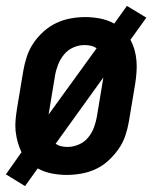

<svg xmlns="http://www.w3.org/2000/svg" viewBox="-34 -586 529 652"><path d="M51 46 -14 6 39 -69Q31 -86 26 -104Q21 -122 19 -141Q17 -160 19 -180Q21 -200 24 -219L45 -345Q49 -369 57 -393.5Q65 -418 79.5 -439.5Q94 -461 114 -479Q134 -497 157.5 -508Q181 -519 206 -523.5Q231 -528 255 -528Q281 -528 306.5 -523Q332 -518 354 -506L397 -566L463 -526L409 -451Q418 -434 423 -416Q428 -398 429.5 -379Q431 -360 429.5 -340Q428 -320 425 -301L404 -175Q400 -151 392 -126.5Q384 -102 369 -80.5Q354 -59 334.5 -41Q315 -23 291.5 -12Q268 -1 242.5 3.5Q217 8 193 8Q167 8 141.5 3Q116 -2 94 -14ZM131 -197 294 -422Q286 -428 275 -430.5Q264 -433 253 -433Q234 -433 215.5 -425Q197 -417 184 -401.5Q171 -386 163.5 -367Q156 -348 153 -330ZM195 -87Q214 -87 233 -95Q252 -103 265 -118.5Q278 -134 285 -153Q292 -172 295 -190L317 -323L155 -98Q163 -92 173.5 -89.5Q184 -87 195 -87Z"/></svg>

Font: Iosevka QP
Style: Bold Italic
Weight: 700
Italic angle: -9°
Designer: Belleve Invis
Foundry: Belleve Invis
Version: Version 20.0.0; ttfautohint (v1.8.4)